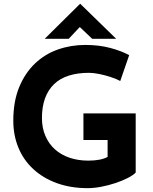

<svg xmlns="http://www.w3.org/2000/svg" viewBox="-20 -980 802 1008"><path d="M692.4 -74.2Q679.7 -60.5 651.4 -45.9Q623 -31.2 586.4 -19Q549.8 -6.8 511.7 0.5Q473.6 7.8 440.4 7.8Q350.6 7.8 278.3 -18.6Q206.1 -44.9 154.8 -92.3Q103.5 -139.6 76.7 -204.6Q49.8 -269.5 49.8 -346.7Q49.8 -447.3 80.6 -522Q111.3 -596.7 163.6 -646.5Q215.8 -696.3 284.2 -720.2Q352.5 -744.1 427.7 -744.1Q499 -744.1 558.1 -728.5Q617.2 -712.9 658.2 -690.4L611.3 -554.7Q593.8 -564.5 563.5 -574.7Q533.2 -585 502 -591.3Q470.7 -597.7 447.3 -597.7Q387.7 -597.7 341.3 -583Q294.9 -568.4 263.7 -538.1Q232.4 -507.8 216.3 -463.4Q200.2 -418.9 200.2 -360.4Q200.2 -308.6 218.3 -266.6Q236.3 -224.6 268.6 -195.8Q300.8 -167 345.2 -151.9Q389.6 -136.7 444.3 -136.7Q475.6 -136.7 501.5 -141.6Q527.3 -146.5 544.9 -156.2V-245.1H418V-384.8H692.4ZM463.9 -776.4 385.7 -850.6 419.9 -860.4 340.8 -776.4H214.8L400.4 -960H401.4L589.8 -776.4Z"/></svg>

Font: Josefin Sans CFJ
Style: Bold
Weight: 700
Designer: Santiago Orozco
Foundry: Typemade
Version: Version 2.001